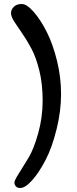

<svg xmlns="http://www.w3.org/2000/svg" viewBox="-20 -855 387 959"><path d="M81 84Q66 84 59 75.5Q52 67 52 56.5Q52 46 74 11.5Q96 -23 122.5 -67Q149 -111 171 -190Q193 -269 193 -352.5Q193 -436 176.5 -502.5Q160 -569 137 -612Q114 -655 91 -688Q68 -721 51.5 -746.5Q35 -772 35 -789.5Q35 -807 49 -821Q63 -835 88.5 -835Q114 -835 148.5 -795.5Q183 -756 213.5 -695.5Q244 -635 264.5 -552.5Q285 -470 285 -385Q285 -300 262.5 -209Q240 -118 207.5 -55.5Q175 7 140.5 45.5Q106 84 81 84Z"/></svg>

Font: Delius Unicase
Style: Regular
Weight: 400
Designer: Natalia Raices
Foundry: Natalia Raices
Version: Version 1.002